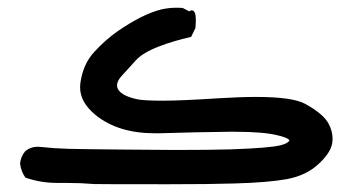

<svg xmlns="http://www.w3.org/2000/svg" viewBox="-20 -307 877 495"><path d="M151.9 164.6H127.9Q84.5 164.6 45.4 150.9Q33.7 133.8 31.7 114.3Q33.7 96.2 44.9 83Q58.6 71.3 78.1 71.3Q81.5 71.3 84.5 71.8Q119.6 75.7 156.5 76.7Q193.4 77.6 297.4 78.6Q401.4 79.6 432.6 79.6Q524.9 79.6 573.7 78.1Q675.3 74.7 703.6 67.4Q721.2 63 725.6 56.2Q726.1 55.2 726.1 55.2Q726.1 55.2 725.1 53.2Q719.2 47.4 696.3 42Q660.2 32.7 585 32.7Q577.6 32.7 569.8 32.7Q482.4 33.7 391.6 36.6Q385.3 36.6 378.9 36.6Q284.7 36.6 226.6 -10.3Q186.5 -43 186.5 -82Q186.5 -86.4 187 -91.3Q193.4 -141.1 223.1 -173.3Q252.4 -205.1 284.2 -227.1Q348.1 -271 396 -282.7Q415 -287.1 435.5 -287.1Q442.4 -287.1 450.7 -286.6L467.8 -277.8Q471.2 -280.3 474.4 -280.3Q477.5 -280.3 479.5 -278.3Q481.4 -276.4 482.4 -273.9Q484.9 -268.6 484.9 -255.4Q484.9 -247.1 483.9 -234.9L472.7 -211.9Q427.2 -201.7 389.2 -187Q348.6 -171.4 330.1 -151.4Q311.5 -131.3 292.5 -109.9Q281.7 -97.7 281.7 -86.9Q281.7 -77.6 289.6 -70.3Q301.8 -58.1 332.5 -51.3Q350.1 -47.4 398.7 -47.4Q447.3 -47.4 544.4 -53.7Q598.6 -57.1 640.1 -57.1Q733.4 -57.1 766.1 -39.6Q813.5 -13.7 827.1 11.7Q837.4 31.2 837.4 50.3Q837.4 56.6 836.4 62.5Q832 87.9 800.3 116.7Q769 145.5 719.7 154.8Q671.4 163.6 584.5 166Q522.9 168 412.6 168Q229.5 168 223.1 167.5Q188.5 164.6 151.9 164.6Z"/></svg>

Font: Bakudai
Style: Medium
Weight: 500
Version: Version 1.48